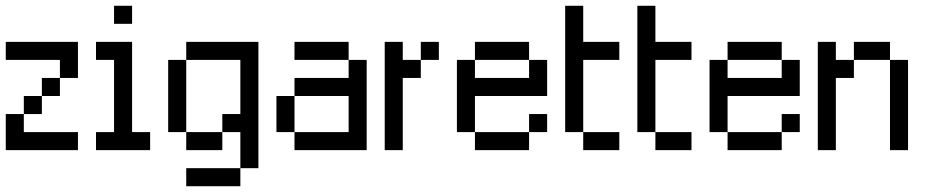

<svg xmlns="http://www.w3.org/2000/svg" viewBox="-20 -520 3228 665"><path d="M0 -312.5V-375H62.5V-312.5ZM62.5 -312.5V-375H125V-312.5ZM125 -312.5V-375H187.5V-312.5ZM187.5 -312.5V-375H250V-312.5ZM187.5 -250V-312.5H250V-250ZM125 -187.5V-250H187.5V-187.5ZM62.5 -125V-187.5H125V-125ZM0 -62.5V-125H62.5V-62.5ZM0 0V-62.5H62.5V0ZM62.5 0V-62.5H125V0ZM125 0V-62.5H187.5V0ZM187.5 0V-62.5H250V0Z M312.5 -312.5V-375H375V-312.5ZM375 -312.5V-375H437.5V-312.5ZM375 -250V-312.5H437.5V-250ZM375 -187.5V-250H437.5V-187.5ZM375 -125V-187.5H437.5V-125ZM375 -62.5V-125H437.5V-62.5ZM375 0V-62.5H437.5V0ZM312.5 0V-62.5H375V0ZM437.5 0V-62.5H500V0ZM375 -437.5V-500H437.5V-437.5Z M625 -312.5V-375H687.5V-312.5ZM687.5 -312.5V-375H750V-312.5ZM750 -312.5V-375H812.5V-312.5ZM812.5 -312.5V-375H875V-312.5ZM812.5 -250V-312.5H875V-250ZM812.5 -187.5V-250H875V-187.5ZM812.5 -125V-187.5H875V-125ZM812.5 -62.5V-125H875V-62.5ZM812.5 0V-62.5H875V0ZM812.5 62.5V0H875V62.5ZM750 125V62.5H812.5V125ZM687.5 125V62.5H750V125ZM625 125V62.5H687.5V125ZM750 -62.5V-125H812.5V-62.5ZM687.5 0V-62.5H750V0ZM625 0V-62.5H687.5V0ZM562.5 -62.5V-125H625V-62.5ZM562.5 -125V-187.5H625V-125ZM562.5 -187.5V-250H625V-187.5ZM562.5 -250V-312.5H625V-250Z M1000 -312.5V-375H1062.5V-312.5ZM1062.5 -312.5V-375H1125V-312.5ZM1125 -312.5V-375H1187.5V-312.5ZM1187.5 -250V-312.5H1250V-250ZM1187.5 -187.5V-250H1250V-187.5ZM1187.5 -125V-187.5H1250V-125ZM1187.5 -62.5V-125H1250V-62.5ZM1187.5 0V-62.5H1250V0ZM1125 0V-62.5H1187.5V0ZM1062.5 0V-62.5H1125V0ZM1000 0V-62.5H1062.5V0ZM937.5 -62.5V-125H1000V-62.5ZM937.5 -125V-187.5H1000V-125ZM1000 -187.5V-250H1062.5V-187.5ZM1062.5 -187.5V-250H1125V-187.5ZM1125 -187.5V-250H1187.5V-187.5Z M1437.5 -312.5V-375H1500V-312.5ZM1312.5 -250V-312.5H1375V-250ZM1312.5 0V-62.5H1375V0ZM1312.5 -187.5V-250H1375V-187.5ZM1312.5 -125V-187.5H1375V-125ZM1312.5 -62.5V-125H1375V-62.5ZM1375 -250V-312.5H1437.5V-250ZM1312.5 -312.5V-375H1375V-312.5Z M1625 -312.5V-375H1687.5V-312.5ZM1687.5 -312.5V-375H1750V-312.5ZM1750 -312.5V-375H1812.5V-312.5ZM1812.5 -250V-312.5H1875V-250ZM1812.5 -187.5V-250H1875V-187.5ZM1750 -187.5V-250H1812.5V-187.5ZM1687.5 -187.5V-250H1750V-187.5ZM1625 -187.5V-250H1687.5V-187.5ZM1562.5 -250V-312.5H1625V-250ZM1562.5 -187.5V-250H1625V-187.5ZM1562.5 -125V-187.5H1625V-125ZM1562.5 -62.5V-125H1625V-62.5ZM1625 0V-62.5H1687.5V0ZM1687.5 0V-62.5H1750V0ZM1750 0V-62.5H1812.5V0ZM1812.5 -62.5V-125H1875V-62.5Z M1937.5 -437.5V-500H2000V-437.5ZM1937.5 -375V-437.5H2000V-375ZM1937.5 -312.5V-375H2000V-312.5ZM1937.5 -250V-312.5H2000V-250ZM1937.5 -187.5V-250H2000V-187.5ZM1937.5 -125V-187.5H2000V-125ZM1937.5 -62.5V-125H2000V-62.5ZM2000 0V-62.5H2062.5V0ZM2062.5 0V-62.5H2125V0ZM2062.5 -312.5V-375H2125V-312.5ZM2000 -312.5V-375H2062.5V-312.5Z M2187.5 -437.5V-500H2250V-437.5ZM2187.5 -375V-437.5H2250V-375ZM2187.5 -312.5V-375H2250V-312.5ZM2187.5 -250V-312.5H2250V-250ZM2187.5 -187.5V-250H2250V-187.5ZM2187.5 -125V-187.5H2250V-125ZM2187.5 -62.5V-125H2250V-62.5ZM2250 0V-62.5H2312.5V0ZM2312.5 0V-62.5H2375V0ZM2312.5 -312.5V-375H2375V-312.5ZM2250 -312.5V-375H2312.5V-312.5Z M2500 -312.5V-375H2562.5V-312.5ZM2562.5 -312.5V-375H2625V-312.5ZM2625 -312.5V-375H2687.5V-312.5ZM2687.5 -250V-312.5H2750V-250ZM2687.5 -187.5V-250H2750V-187.5ZM2625 -187.5V-250H2687.5V-187.5ZM2562.5 -187.5V-250H2625V-187.5ZM2500 -187.5V-250H2562.5V-187.5ZM2437.5 -250V-312.5H2500V-250ZM2437.5 -187.5V-250H2500V-187.5ZM2437.5 -125V-187.5H2500V-125ZM2437.5 -62.5V-125H2500V-62.5ZM2500 0V-62.5H2562.5V0ZM2562.5 0V-62.5H2625V0ZM2625 0V-62.5H2687.5V0ZM2687.5 -62.5V-125H2750V-62.5Z M2812.5 -312.5V-375H2875V-312.5ZM2812.5 -250V-312.5H2875V-250ZM2812.5 -187.5V-250H2875V-187.5ZM2812.5 -125V-187.5H2875V-125ZM2812.5 -62.5V-125H2875V-62.5ZM2812.5 0V-62.5H2875V0ZM2875 -250V-312.5H2937.5V-250ZM2937.5 -312.5V-375H3000V-312.5ZM3000 -312.5V-375H3062.5V-312.5ZM3062.5 -250V-312.5H3125V-250ZM3062.5 -187.5V-250H3125V-187.5ZM3062.5 -125V-187.5H3125V-125ZM3062.5 -62.5V-125H3125V-62.5ZM3062.5 0V-62.5H3125V0Z"/></svg>

Font: AprilSans
Style: Regular
Weight: 400
Designer: typesprite
Version: Version 1.001;PS 001.001;hotconv 1.0.88;makeotf.lib2.5.64775